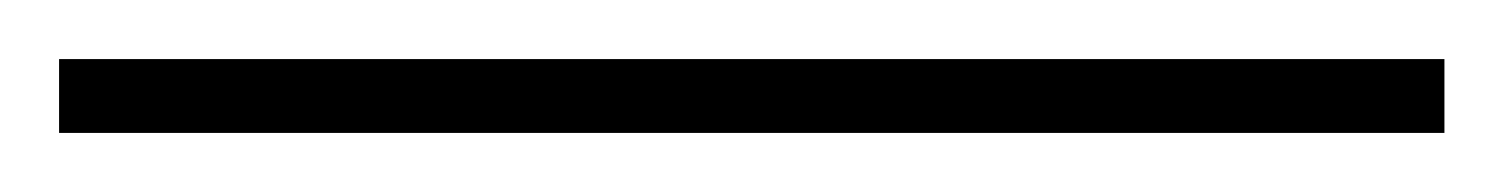

<svg xmlns="http://www.w3.org/2000/svg" viewBox="-25 63 509 65"><path d="M-5 108V83H464V108Z"/></svg>

Font: Noto Serif Khmer Thin
Style: Regular
Weight: 250
Version: Version 2.003